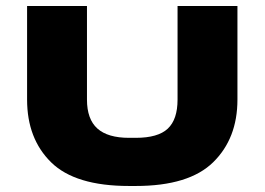

<svg xmlns="http://www.w3.org/2000/svg" viewBox="-20 -608 879 638"><path d="M70 -277V-588H269V-277Q269 -212 303.5 -181Q338 -150 409 -150H431Q505 -150 537.5 -180.5Q570 -211 570 -277V-588H769V-277Q769 -148 688.5 -69Q608 10 431 10H409Q230 10 150 -68.5Q70 -147 70 -277Z"/></svg>

Font: Dashboard
Style: Regular
Weight: 400
Designer: jaiki
Version: Version 1.000